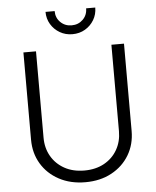

<svg xmlns="http://www.w3.org/2000/svg" viewBox="-62 -990 853 1053"><g transform="rotate(-5 365.0 -463.0)"><path d="M365.7 11.2Q283.7 11.2 220.9 -22.5Q158.2 -56.2 123.3 -114.5Q88.4 -172.9 88.4 -247.1V-727.5H157.7V-252Q157.7 -194.8 183.6 -149.9Q209.5 -105 256.1 -79.1Q302.7 -53.2 365.7 -53.2Q428.2 -53.2 474.9 -79.1Q521.5 -105 547.1 -149.9Q572.8 -194.8 572.8 -252V-727.5H642.1V-247.1Q642.1 -172.9 607.2 -114.5Q572.3 -56.2 510 -22.5Q447.8 11.2 365.7 11.2ZM365.2 -803.7Q327.1 -803.7 296.1 -821.8Q265.1 -839.8 246.8 -870.4Q228.5 -900.9 228.5 -938.5H278.8Q278.8 -901.4 303.7 -877Q328.6 -852.5 365.2 -852.5Q402.3 -852.5 427.2 -877Q452.1 -901.4 452.1 -938.5H502.4Q502.4 -900.9 484.1 -870.4Q465.8 -839.8 435.1 -821.8Q404.3 -803.7 365.2 -803.7Z"/></g></svg>

Font: Inter 16pt Light
Style: Regular
Weight: 300
Version: Version 4.001;git-66647c0bb